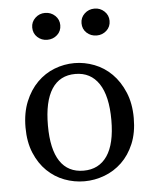

<svg xmlns="http://www.w3.org/2000/svg" viewBox="-52 -754 653 811"><g transform="rotate(-5 274.5 -348.5)"><path d="M274 13Q230 13 189 -2.5Q148 -18 116 -49Q84 -80 64.5 -126.5Q45 -173 45 -235Q45 -297 64.5 -344.5Q84 -392 116 -424Q148 -456 189 -472Q230 -488 274 -488Q317 -488 358.5 -472Q400 -456 432 -424Q464 -392 484 -344.5Q504 -297 504 -235Q504 -173 484.5 -126.5Q465 -80 432.5 -49Q400 -18 358.5 -2.5Q317 13 274 13ZM274 -32Q339 -32 374 -83Q409 -134 409 -235Q409 -337 374 -389.5Q339 -442 274 -442Q208 -442 174 -389.5Q140 -337 140 -235Q140 -134 174 -83Q208 -32 274 -32ZM379 -596Q354 -596 336.5 -612Q319 -628 319 -653Q319 -677 336.5 -693.5Q354 -710 379 -710Q403 -710 420.5 -693.5Q438 -677 438 -653Q438 -628 420.5 -612Q403 -596 379 -596ZM169 -596Q145 -596 127.5 -612Q110 -628 110 -653Q110 -677 127.5 -693.5Q145 -710 169 -710Q194 -710 211.5 -693.5Q229 -677 229 -653Q229 -628 211.5 -612Q194 -596 169 -596Z"/></g></svg>

Font: Source Serif Pro
Style: Regular
Weight: 400
Designer: Frank Grießhammer
Foundry: Adobe Systems Incorporated
Version: Version 2.000;PS 1.000;hotconv 16.6.51;makeotf.lib2.5.65220